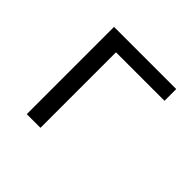

<svg xmlns="http://www.w3.org/2000/svg" viewBox="-135 -685 834 834"><g transform="rotate(45 281.5 -268.0)"><path d="M125 0V-536H507V-464H209V0Z"/></g></svg>

Font: Noto Sans Mono SemiCondensed
Style: Regular
Weight: 400
Width: 4
Designer: Monotype Design Team
Foundry: Monotype Imaging Inc.
Version: Version 2.014